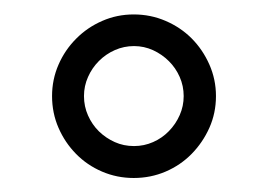

<svg xmlns="http://www.w3.org/2000/svg" viewBox="-20 -639 380 270"><path d="M53.2 -503.9Q53.2 -527.3 62.3 -548.1Q71.3 -568.8 87.2 -584.7Q103 -600.6 123.8 -609.6Q144.5 -618.7 168 -618.7Q191.9 -618.7 212.9 -609.6Q233.9 -600.6 249.5 -585Q265.1 -569.3 274.4 -548.3Q283.7 -527.3 283.7 -503.9Q283.7 -480 274.4 -459.2Q265.1 -438.5 249.5 -422.6Q233.9 -406.7 212.9 -397.7Q191.9 -388.7 168 -388.7Q144.5 -388.7 123.5 -397.7Q102.5 -406.7 86.9 -422.6Q71.3 -438.5 62.3 -459.2Q53.2 -480 53.2 -503.9ZM98.1 -503.9Q98.1 -489.3 103.8 -476.6Q109.4 -463.9 119.1 -454.3Q128.9 -444.8 141.4 -439.2Q153.8 -433.6 168.5 -433.6Q182.6 -433.6 195.3 -439.2Q208 -444.8 217.5 -454.6Q227.1 -464.4 232.7 -477.1Q238.3 -489.7 238.3 -503.9Q238.3 -518.1 232.7 -530.8Q227.1 -543.5 217.5 -553Q208 -562.5 195.3 -568.4Q182.6 -574.2 168.5 -574.2Q154.3 -574.2 141.6 -568.6Q128.9 -563 119.1 -553.2Q109.4 -543.5 103.8 -530.8Q98.1 -518.1 98.1 -503.9Z"/></svg>

Font: AKL 022
Style: Regular
Weight: 400
Designer: AKL
Foundry: AKL
Version: Version 2.053;August 19, 2024;FontCreator 13.0.0.2675 64-bit